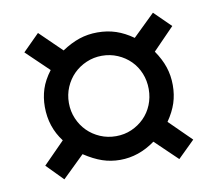

<svg xmlns="http://www.w3.org/2000/svg" viewBox="-61 -544 714 630"><g transform="rotate(-10 296.0 -229.0)"><path d="M122 -112Q83 -163 83 -230Q83 -261 92 -289Q101 -317 123 -346L48 -418L103 -473L176 -402Q206 -422 234.5 -431.5Q263 -441 295 -441Q328 -441 356.5 -431.5Q385 -422 413 -402L486 -473L541 -419L470 -346Q490 -317 499.5 -288.5Q509 -260 509 -228Q509 -196 500 -168.5Q491 -141 471 -112L544 -40L488 15L414 -56Q359 -16 297 -16Q266 -16 238 -25.5Q210 -35 178 -56L105 15L51 -40ZM296 -363Q269 -363 244.5 -352.5Q220 -342 202 -324Q184 -306 173.5 -281.5Q163 -257 163 -229Q163 -201 173.5 -176.5Q184 -152 202 -134Q220 -116 244.5 -105.5Q269 -95 297 -95Q325 -95 349 -105.5Q373 -116 391 -134Q409 -152 419 -176.5Q429 -201 429 -229Q429 -257 419 -281.5Q409 -306 391 -324Q373 -342 348.5 -352.5Q324 -363 296 -363Z"/></g></svg>

Font: Quattrocento Sans
Style: Bold
Weight: 700
Designer: Pablo Impallari
Foundry: Pablo Impallari, Igino Marini, Brenda Gallo
Version: Version 2.000